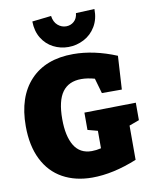

<svg xmlns="http://www.w3.org/2000/svg" viewBox="-103 -1046 902 1137"><g transform="rotate(-10 347.5 -477.5)"><path d="M689 -377V-272L629 -250V-44Q484 15 359 15Q258 15 182 -27Q106 -69 64.5 -152Q23 -235 23 -353Q23 -529 115 -627Q207 -725 373 -725Q498 -725 633 -669L621 -468H501L475 -559Q432 -571 395 -571Q319 -571 281 -519Q243 -467 243 -357Q243 -254 277.5 -197Q312 -140 383 -140Q410 -140 439 -147V-252L379 -268V-372ZM169 -957 284 -970Q289 -933 311.5 -913.5Q334 -894 362 -894Q389 -894 409 -911.5Q429 -929 432 -961L544 -966Q545 -906 518.5 -861.5Q492 -817 447.5 -794Q403 -771 354 -771Q306 -771 264 -792.5Q222 -814 196 -856Q170 -898 169 -957Z"/></g></svg>

Font: Bitter Pro Black
Style: Regular
Weight: 900
Designer: Sol Matas, and Bitter project Authors
Foundry: Sol Matas
Version: Version 1.010